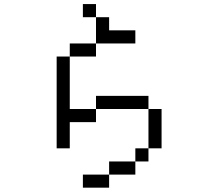

<svg xmlns="http://www.w3.org/2000/svg" viewBox="-20 -832 1040 915"><path d="M625 -625V-687.5H500V-750H437.5Q437.5 -750 437.5 -625H312.5V-562.5H250V-125H312.5Q312.5 -125 312.5 -250H437.5V-312.5H312.5Q312.5 -312.5 312.5 -562.5H437.5V-625ZM500 0H375V62.5H500ZM500 0H625V-62.5H500ZM625 -62.5H687.5V-125H625ZM687.5 -125H750V-312.5H687.5ZM437.5 -312.5H687.5V-375H437.5ZM437.5 -750V-812.5H375V-750Z"/></svg>

Font: Unifont
Style: Regular
Weight: 500
Version: Version 15.1.04